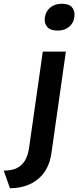

<svg xmlns="http://www.w3.org/2000/svg" viewBox="-68 -802 417 1023"><path d="M240 -639Q202 -639 186 -656Q170 -673 170 -698Q170 -704 171 -710Q176 -742 200 -762Q224 -782 261 -782Q298 -782 313.5 -765.5Q329 -749 329 -725Q329 -718 328 -710Q324 -679 300 -659Q276 -639 240 -639ZM-15 201 -48 107Q-6 107 21 94Q48 81 64.5 54Q81 27 87 -15L160 -527H283L206 14Q198 73 168.5 115Q139 157 92 179Q45 201 -15 201Z"/></svg>

Font: Lexend Med
Style: Italic
Weight: 500
Italic angle: -8.13011°
Designer: Bonnie Shaver-Troup, Thomas Jockin
Foundry: Lexend
Version: Version 1.007